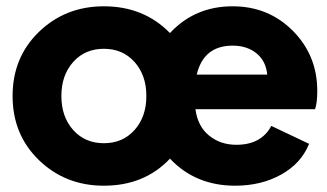

<svg xmlns="http://www.w3.org/2000/svg" viewBox="-20 -578 1038 610"><path d="M988 -289Q988 -252 981 -231H601Q608 -177 644 -147.5Q680 -118 731 -118Q810 -118 842 -178L962 -121Q937 -59 873.5 -23.5Q810 12 727 12Q601 12 520 -74Q439 12 310 12Q188 12 104 -69Q20 -150 20 -273Q20 -396 104 -477Q188 -558 310 -558Q437 -558 520 -473Q599 -558 719 -558Q833 -558 910.5 -480Q988 -402 988 -289ZM605 -341H829Q825 -384 795 -408.5Q765 -433 719 -433Q627 -433 605 -341ZM212.5 -165Q250 -123 310 -123Q370 -123 407.5 -165Q445 -207 445 -273Q445 -339 407.5 -381Q370 -423 310 -423Q250 -423 212.5 -381Q175 -339 175 -273Q175 -207 212.5 -165Z"/></svg>

Font: Plus Jakarta Display
Style: Bold
Weight: 700
Designer: Gumpita Rahayu
Foundry: Tokotype Studio
Version: Version 1.000;hotconv 1.0.109;makeotfexe 2.5.65596